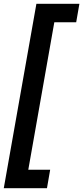

<svg xmlns="http://www.w3.org/2000/svg" viewBox="-24 -831 441 1018"><path d="M-4 167 169 -811H397L380 -713H264L126 69H242L225 167Z"/></svg>

Font: DM Sans 20pt SemiBold
Style: Italic
Weight: 600
Italic angle: -10°
Version: Version 4.004;gftools[0.9.30]